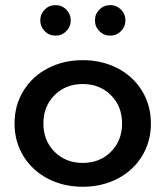

<svg xmlns="http://www.w3.org/2000/svg" viewBox="-20 -715 646 750"><path d="M72 -104.5Q36.8 -161.4 36.8 -232.7Q36.8 -304.1 72 -360.9Q107.3 -417.7 168 -448.9Q228.6 -480 303.2 -480Q377.7 -480 438.4 -448.9Q499.1 -417.7 534.3 -360.9Q569.5 -304.1 569.5 -232.7Q569.5 -161.4 534.3 -104.5Q499.1 -47.7 438.4 -16.6Q377.7 14.5 303.2 14.5Q228.6 14.5 168 -16.6Q107.3 -47.7 72 -104.5ZM413.2 -343.4Q369.5 -386.8 303.2 -386.8Q236.8 -386.8 193.2 -343.4Q149.5 -300 149.5 -232.7Q149.5 -165.5 193.2 -122Q236.8 -78.6 303.2 -78.6Q369.5 -78.6 413.2 -122Q456.8 -165.5 456.8 -232.7Q456.8 -300 413.2 -343.4ZM452.7 -593.4Q435.5 -575.9 410.5 -575.9Q385.5 -575.9 368.2 -593.4Q350.9 -610.9 350.9 -635.5Q350.9 -660 368.2 -677.5Q385.5 -695 410.5 -695Q435.5 -695 452.7 -677.5Q470 -660 470 -635.5Q470 -610.9 452.7 -593.4ZM239.1 -593.4Q221.8 -575.9 196.8 -575.9Q171.8 -575.9 154.5 -593.4Q137.3 -610.9 137.3 -635.5Q137.3 -660 154.5 -677.5Q171.8 -695 196.8 -695Q221.8 -695 239.1 -677.5Q256.4 -660 256.4 -635.5Q256.4 -610.9 239.1 -593.4Z"/></svg>

Font: Spartan MB SemBd
Style: Regular
Weight: 600
Designer: Matt Bailey, Mirko Velimirovic
Foundry: Matt Bailey
Version: Version 1.005